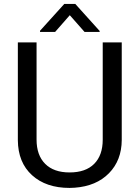

<svg xmlns="http://www.w3.org/2000/svg" viewBox="-20 -921 688 951"><path d="M583 -710.9V-227.5Q582.5 -127 519.8 -63Q457 1 349.6 8.8L324.7 9.8Q208 9.8 138.7 -53.2Q69.3 -116.2 68.4 -226.6V-710.9H161.1V-229.5Q161.1 -152.3 203.6 -109.6Q246.1 -66.9 324.7 -66.9Q404.3 -66.9 446.5 -109.4Q488.8 -151.9 488.8 -229V-710.9ZM473.6 -767.6V-762.7H398.9L325.7 -845.7L252.9 -762.7H178.2V-768.6L298.3 -901.4H353Z"/></svg>

Font: Roboto-ThirdPerson-AD3FC
Style: ThirdPerson-AD3FC
Weight: 400
Designer: Google
Version: Version 2.137; 2017